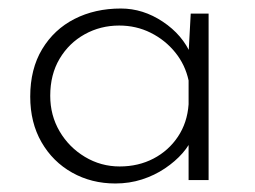

<svg xmlns="http://www.w3.org/2000/svg" viewBox="-20 -423 599 451"><path d="M251 8Q195 8 149.5 -17.5Q104 -43 77.5 -89Q51 -135 51 -196Q51 -261 79 -307.5Q107 -354 155 -378.5Q203 -403 264 -403Q316 -403 362.5 -372Q409 -341 429 -294L422 -280L428 -391H470V0H423V-121L433 -103Q426 -83 409 -63.5Q392 -44 367.5 -27.5Q343 -11 313.5 -1.5Q284 8 251 8ZM261 -32Q305 -32 340.5 -50.5Q376 -69 398 -102Q420 -135 423 -178V-234Q415 -271 391.5 -300Q368 -329 334 -346Q300 -363 260 -363Q216 -363 179 -342.5Q142 -322 120 -285Q98 -248 98 -198Q98 -152 120 -114.5Q142 -77 179.5 -54.5Q217 -32 261 -32Z"/></svg>

Font: Josefin Sans Thin Light
Style: Regular
Weight: 300
Version: Version 2.000